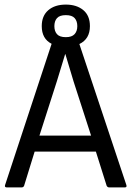

<svg xmlns="http://www.w3.org/2000/svg" viewBox="-20 -817 574 837"><path d="M531 -10Q534 0 524 0H456Q449 0 445 -7L398 -156H131L85 -7Q82 0 74 0H10Q-1 0 2 -10L205 -626Q162 -648 162 -703Q162 -748 190.5 -772.5Q219 -797 267 -797Q314 -797 343 -773Q372 -749 372 -703Q372 -647 326 -625ZM217 -703Q217 -681 228.5 -668Q240 -655 267 -655Q293 -655 305 -668Q317 -681 317 -703Q317 -725 305.5 -738Q294 -751 267 -751Q240 -751 228.5 -738Q217 -725 217 -703ZM152 -226H377L301 -461Q292 -491 283 -521Q274 -551 265 -581H264Q255 -552 246 -522Q237 -492 228 -463Z"/></svg>

Font: Sofia Sans Semi Condensed
Style: Regular
Weight: 400
Designer: Botio Nikoltchev, Ani Petrova
Foundry: lettersoup
Version: Version 4.100; ttfautohint (v1.8.4.7-5d5b)